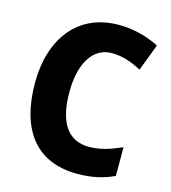

<svg xmlns="http://www.w3.org/2000/svg" viewBox="-109 -812 809 911"><g transform="rotate(15 295.0 -357.0)"><path d="M366 -586C420 -586 467 -568 512 -544L562 -676C498 -709 429 -724 363 -724C162 -724 49 -572 49 -356C49 -131 147 10 354 10C422 10 480 -2 534 -28V-169C482 -146 431 -128 374 -128C270 -128 218 -208 218 -355C218 -497 273 -586 366 -586Z"/></g></svg>

Font: Noto Sans Lao Looped SemiCondensed ExtraBold
Style: Regular
Weight: 800
Width: 4
Designer: Mark Frömberg, Ben Mitchell
Foundry: The Fontpad Ltd
Version: Version 1.002